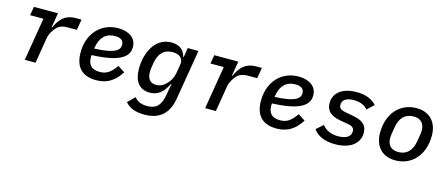

<svg xmlns="http://www.w3.org/2000/svg" viewBox="-49 -1083 4297 1851"><g transform="rotate(15 2100.0 -158.0)"><path d="M272 0 315 -258C323 -306 353 -344 366 -360C394 -395 428 -409 485 -409H575L593 -516H533C433 -516 378 -459 339 -370H333L358 -516H118L103 -429H236L165 0Z M948 -447C1011 -447 1034 -420 1034 -381C1034 -338 1007 -286 783 -278L785 -289C802 -396 860 -447 948 -447ZM879 12C996 12 1067 -45 1122 -132L1052 -177C997 -100 957 -74 891 -74C799 -74 774 -126 774 -191C774 -200 774 -206 775 -211C1091 -222 1140 -310 1140 -388C1140 -480 1061 -528 958 -528C786 -528 666 -397 666 -209C666 -64 738 12 879 12Z M1416 212C1555 212 1650 145 1677 -18L1760 -516H1653L1638 -423H1633C1614 -491 1569 -528 1489 -528C1325 -528 1250 -360 1250 -204C1250 -83 1300 -6 1408 -6C1497 -6 1547 -58 1586 -141H1591L1572 -29C1551 91 1501 125 1417 125C1361 125 1319 107 1290 71L1222 139C1266 191 1328 212 1416 212ZM1451 -94C1387 -94 1360 -134 1360 -201C1360 -218 1361 -232 1364 -248L1372 -296C1387 -383 1435 -441 1523 -441C1595 -441 1626 -404 1626 -361C1626 -354 1625 -348 1624 -341L1610 -256C1601 -203 1575 -167 1556 -147C1525 -112 1490 -94 1451 -94Z M2072 0 2115 -258C2123 -306 2153 -344 2166 -360C2194 -395 2228 -409 2285 -409H2375L2393 -516H2333C2233 -516 2178 -459 2139 -370H2133L2158 -516H1918L1903 -429H2036L1965 0Z M2748 -447C2811 -447 2834 -420 2834 -381C2834 -338 2807 -286 2583 -278L2585 -289C2602 -396 2660 -447 2748 -447ZM2679 12C2796 12 2867 -45 2922 -132L2852 -177C2797 -100 2757 -74 2691 -74C2599 -74 2574 -126 2574 -191C2574 -200 2574 -206 2575 -211C2891 -222 2940 -310 2940 -388C2940 -480 2861 -528 2758 -528C2586 -528 2466 -397 2466 -209C2466 -64 2538 12 2679 12Z M3264 12C3409 12 3504 -55 3504 -165C3504 -258 3432 -285 3358 -298L3283 -312C3246 -319 3216 -329 3216 -370C3216 -418 3256 -446 3331 -446C3406 -446 3450 -417 3470 -389L3536 -452C3497 -499 3429 -528 3337 -528C3210 -528 3111 -471 3111 -359C3111 -266 3181 -235 3258 -222L3333 -209C3370 -202 3398 -191 3398 -151C3398 -99 3351 -70 3272 -70C3203 -70 3150 -93 3113 -140L3045 -80C3086 -20 3163 12 3264 12Z M3865 12C4026 12 4145 -112 4145 -308C4145 -440 4070 -528 3935 -528C3774 -528 3655 -404 3655 -208C3655 -76 3730 12 3865 12ZM3872 -73C3804 -73 3762 -109 3762 -185C3762 -197 3764 -213 3767 -232L3778 -298C3793 -389 3844 -443 3928 -443C3996 -443 4038 -407 4038 -331C4038 -319 4036 -303 4033 -284L4022 -218C4007 -127 3956 -73 3872 -73Z"/></g></svg>

Font: IBM Mono Medium
Style: Italic
Weight: 500
Italic angle: -9°
Monospace: yes
Designer: Mike Abbink, Paul van der Laan, Pieter van Rosmalen
Foundry: Bold Monday
Version: Version 2.3